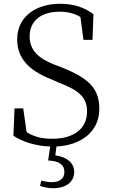

<svg xmlns="http://www.w3.org/2000/svg" viewBox="-20 -761 596 1017"><path d="M235 89C296 92 321 113 321 149C321 182 300 204 254 204C235 204 218 200 199 196L192 224C211 230 233 236 261 236C334 236 373 199 373 150C373 101 333 70 273 62L279 15C413 8 506 -66 506 -184C506 -285 460 -343 309 -403L265 -420C185 -452 137 -494 137 -568C137 -656 205 -699 295 -699C338 -699 372 -691 406 -671L422 -550H470L475 -686C427 -721 374 -741 298 -741C174 -741 71 -676 71 -552C71 -451 135 -387 249 -342L290 -324C403 -281 441 -243 441 -170C441 -76 366 -26 258 -26C203 -26 164 -35 121 -61L103 -187H57L51 -42C95 -12 168 13 246 15Z"/></svg>

Font: Kiri Minchoo Light
Style: Regular
Weight: 300
Designer: Ryoko NISHIZUKA 西塚涼子 (kana & ideographs); Frank Grießhammer (Latin, Greek & Cyrillic);
akenotsuki.com/eyeben/fonts/ (U+
Foundry: Adobe
akenotsuki.com/eyeben/fonts/
Version: Version 4.002;hotconv 1.0.119;makeotfexe 2.5.65604